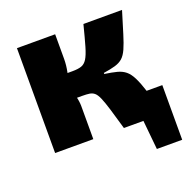

<svg xmlns="http://www.w3.org/2000/svg" viewBox="-116 -607 837 855"><g transform="rotate(-20 302.5 -179.5)"><path d="M605 -121V0H397V-121ZM605 -5V138H485L471 -5ZM551 -497Q532 -435 519.5 -394Q507 -353 496 -328.5Q485 -304 471 -291.5Q457 -279 435 -272.5Q413 -266 379 -261V-256Q414 -251 437 -245Q460 -239 476 -226Q492 -213 505 -187Q518 -161 532.5 -115.5Q547 -70 568 0H379Q362 -60 350.5 -97.5Q339 -135 330 -156Q321 -177 311 -185.5Q301 -194 287.5 -196Q274 -198 253 -198L250 -316Q277 -316 293 -321.5Q309 -327 320 -344.5Q331 -362 341.5 -398Q352 -434 368 -497ZM234 -497V-380Q234 -351 227.5 -319Q221 -287 208 -260Q219 -236 226.5 -207.5Q234 -179 234 -157V0H53V-497ZM293 -316V-198H191V-316Z"/></g></svg>

Font: Exo 2 ExtraBold
Style: Regular
Weight: 800
Designer: Natanael Gama
Foundry: Natanael Gama
Version: Version 2.010